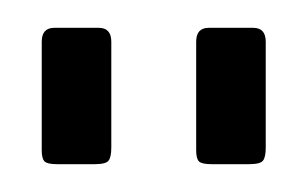

<svg xmlns="http://www.w3.org/2000/svg" viewBox="-20 -762 221 138"><path d="M60 -732V-656Q60 -649 58 -646.5Q56 -644 48 -644H21Q14 -644 12 -646Q10 -648 10 -654V-732Q10 -742 19 -742H51Q60 -742 60 -732ZM171 -732V-656Q171 -649 169 -646.5Q167 -644 159 -644H132Q125 -644 123 -646Q121 -648 121 -654V-732Q121 -742 130 -742H162Q171 -742 171 -732Z"/></svg>

Font: Libre Franklin Thin
Style: Regular
Weight: 100
Designer: Pablo Impallari, Rodrigo Fuenzalida, Nhung Nguyen
Foundry: Impallari Type
Version: Version 3.000